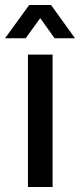

<svg xmlns="http://www.w3.org/2000/svg" viewBox="-50 -743 318 763"><path d="M61 0V-526H159V0ZM-30 -591 66 -723H153L248 -591H167L87 -703H133L52 -591Z"/></svg>

Font: Archivo SemiCondensed Medium
Style: Regular
Weight: 500
Width: 4
Designer: Hector Gatti
Foundry: Omnibus-Type
Version: Version 2.001